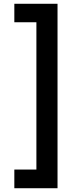

<svg xmlns="http://www.w3.org/2000/svg" viewBox="-20 -831 395 1018"><path d="M285 167H56V68H173V-713H56V-811H285Z"/></svg>

Font: DM Sans 18pt SemiBold
Style: Regular
Weight: 600
Designer: Colophon Foundry, Jonny Pinhorn
Foundry: Colophon Foundry
Version: Version 4.004;gftools[0.9.30]